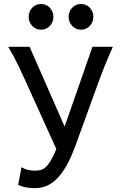

<svg xmlns="http://www.w3.org/2000/svg" viewBox="-20 -953 631 985"><path d="M559.1 -712.9Q533.7 -656.2 517.1 -615Q500.5 -573.7 488.3 -539.6L367.2 -206.1Q343.8 -142.1 319.3 -100.1Q294.9 -58.1 268.8 -33.2Q242.7 -8.3 215.6 2Q188.5 12.2 160.2 12.2Q132.3 12.2 110.6 7.8Q88.9 3.4 73.2 -4.4L90.3 -95.2Q103 -87.4 119.6 -82.5Q136.2 -77.6 158.2 -77.6Q174.3 -77.6 187.7 -80.6Q201.2 -83.5 213.9 -95Q226.6 -106.4 240 -128.4Q253.4 -150.4 269 -188.5L109.9 -539.6Q95.2 -572.3 73.5 -617.9Q51.8 -663.6 22 -712.9H131.8L311.5 -303.7Q320.3 -329.1 331.3 -360.4Q342.3 -391.6 354 -425.3Q365.7 -459 377.7 -493.2Q389.6 -527.3 400.9 -559.6Q427.2 -634.3 454.1 -712.9ZM127 -866.7Q127 -880.4 131.8 -892.3Q136.7 -904.3 145.3 -913.3Q153.8 -922.4 165.3 -927.5Q176.8 -932.6 190.4 -932.6Q204.1 -932.6 215.8 -927.5Q227.5 -922.4 235.8 -913.3Q244.1 -904.3 249 -892.3Q253.9 -880.4 253.9 -866.7Q253.9 -853 249 -841.1Q244.1 -829.1 235.8 -820.1Q227.5 -811 215.8 -805.9Q204.1 -800.8 190.4 -800.8Q176.8 -800.8 165.3 -805.9Q153.8 -811 145.3 -820.1Q136.7 -829.1 131.8 -841.1Q127 -853 127 -866.7ZM332 -866.7Q332 -880.4 336.9 -892.3Q341.8 -904.3 350.3 -913.3Q358.9 -922.4 370.4 -927.5Q381.8 -932.6 395.5 -932.6Q409.2 -932.6 420.9 -927.5Q432.6 -922.4 440.9 -913.3Q449.2 -904.3 454.1 -892.3Q459 -880.4 459 -866.7Q459 -853 454.1 -841.1Q449.2 -829.1 440.9 -820.1Q432.6 -811 420.9 -805.9Q409.2 -800.8 395.5 -800.8Q381.8 -800.8 370.4 -805.9Q358.9 -811 350.3 -820.1Q341.8 -829.1 336.9 -841.1Q332 -853 332 -866.7Z"/></svg>

Font: Andika FrenchTight
Style: Regular
Weight: 400
Designer: Victor Gaultney, Annie Olsen, Julie Remington, Don Collingsworth, Eric Hays, Becca Hirsbrunner
Foundry: SIL International
Version: Version 5.000 ; Dig1 Dig4Opn Dig7 LnSpcTght